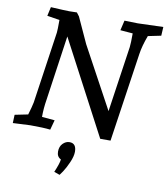

<svg xmlns="http://www.w3.org/2000/svg" viewBox="-101 -794 991 1137"><g transform="rotate(10 394.0 -225.5)"><path d="M788 -710 785 -657 707 -641Q683 -577 676 -528L597 7H535L238 -556L182 -167Q173 -113 173 -61L250 -54L234 5Q193 0 114 0L9 5L11 -45L90 -61Q105 -111 110 -137L173 -568Q175 -584 175 -644L100 -656L112 -710Q203 -705 224 -705L269 -706L285 -685Q345 -552 356 -530L555 -163L613 -558Q616 -582 616 -641L541 -647L555 -707L635 -705ZM327 168Q302 156 302 125Q302 94 320 76Q338 58 360 58Q401 58 401 109Q401 136 384.5 173.5Q368 211 352 235L335 259L301 247Q324 194 327 168Z"/></g></svg>

Font: Andada
Style: Italic
Weight: 400
Italic angle: -8.29999°
Designer: Carolina Giovagnoli
Foundry: Carolina Giovagnoli
Version: Version 1.003